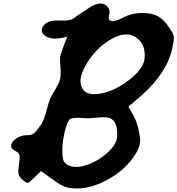

<svg xmlns="http://www.w3.org/2000/svg" viewBox="-20 -1023 1009 1092"><path d="M399 -919Q432 -943 477 -972Q522 -1003 550 -1003Q578 -1003 593.5 -982.5Q609 -962 600 -936Q591 -901 623 -903Q643 -904 680 -923Q725 -947 781 -949Q837 -951 876 -932Q913 -912 943 -865Q965 -834 968 -816Q971 -798 960 -750Q932 -612 785 -480L710 -416L738 -368Q764 -323 773 -258Q779 -232 776 -211.5Q773 -191 766.5 -176Q760 -161 742 -133Q688 -55 597 -4Q507 47 421 49Q380 49 354 41Q328 33 285 1L213 -50L174 -12Q146 16 137.5 17Q129 18 108 -1Q90 -16 86 -32Q82 -47 88 -87Q94 -128 91 -141Q88 -154 69 -163Q43 -178 43 -191Q43 -215 71 -234.5Q99 -254 131 -254Q145 -254 155 -256Q164 -258 173.5 -265.5Q183 -273 191 -284Q202 -299 215 -316Q231 -343 244.5 -394Q258 -445 267 -466Q273 -478 281 -491.5Q289 -505 297.5 -519Q306 -533 311 -544Q324 -570 325 -596Q326 -622 323 -651Q320 -680 322 -701Q323 -706 329 -724Q335 -742 342 -762Q349 -782 356 -798.5Q363 -815 366 -815Q299 -797 265 -807Q232 -816 222 -835Q212 -854 224 -872.5Q236 -891 262 -901Q280 -908 330 -906Q380 -904 399 -919ZM647 -254Q647 -319 621 -341Q606 -355 580.5 -356Q555 -357 519.5 -353Q484 -349 462 -351Q401 -357 381 -347Q368 -340 356.5 -304Q345 -268 339 -226.5Q333 -185 335 -147Q337 -109 348 -98Q368 -78 397.5 -74.5Q427 -71 458 -80Q489 -89 515 -102Q541 -115 561 -130Q647 -193 647 -254ZM777 -789Q751 -820 714 -826Q671 -832 619 -804Q567 -776 527 -733Q487 -690 461 -640Q435 -590 438 -555Q445 -480 533 -488Q616 -496 706 -562Q795 -628 802 -688Q809 -752 777 -789Z"/></svg>

Font: Beth Ellen
Style: Regular
Weight: 400
Designer: Alyson Diaz
Version: Version 2.000